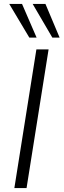

<svg xmlns="http://www.w3.org/2000/svg" viewBox="-20 -956 323 976"><path d="M53 0 165 -705H227L115 0ZM246 -765 146 -936H211L283 -765ZM129 -765 27 -936H92L166 -765Z"/></svg>

Font: Nunito Sans 12pt Light
Style: Italic
Weight: 300
Italic angle: -9°
Designer: Vernon Adams
Foundry: Vernon Adams
Version: Version 3.101;gftools[0.9.27]